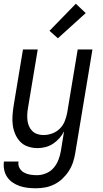

<svg xmlns="http://www.w3.org/2000/svg" viewBox="-29 -785 549 1028"><path d="M164 223Q141 223 119 220.5Q97 218 76.5 211Q56 204 38.5 192Q21 180 9.5 163Q-2 146 -6.5 124.5Q-11 103 -8 80H70Q67 99 75.5 114.5Q84 130 99 138.5Q114 147 132 150Q150 153 169 153Q193 153 217.5 143Q242 133 258.5 113.5Q275 94 284 70.5Q293 47 297 23L314 -82Q304 -62 289 -45Q274 -28 255 -15.5Q236 -3 214.5 2.5Q193 8 172 8Q146 8 121.5 0Q97 -8 80 -25.5Q63 -43 53 -66Q43 -89 39.5 -114.5Q36 -140 38 -166.5Q40 -193 44 -219L94 -520H173L121 -208Q118 -191 117 -174Q116 -157 118 -140.5Q120 -124 126.5 -109Q133 -94 144.5 -83Q156 -72 171.5 -67Q187 -62 204 -62Q227 -62 250.5 -70.5Q274 -79 291.5 -96.5Q309 -114 318 -137Q327 -160 331 -183L387 -520H466L374 34Q370 59 362 83.5Q354 108 339.5 130.5Q325 153 305.5 171.5Q286 190 262 202Q238 214 213 218.5Q188 223 164 223ZM281 -580 236 -620 377 -765 430 -715Z"/></svg>

Font: Iosevka Term Curly
Style: Italic
Weight: 400
Italic angle: -9°
Designer: Belleve Invis
Foundry: Belleve Invis
Version: Version 32.3.0